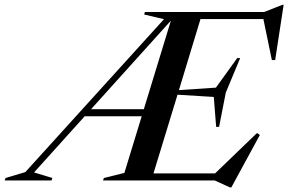

<svg xmlns="http://www.w3.org/2000/svg" viewBox="-114 -766 1224 815"><path d="M30.5 -34 108 -10.5 105 0H-94L-90.5 -10.5L-6.5 -35.5L582 -684.5L498 -704.5L501 -715H1007L1084.5 -745.5H1090L1054 -511H1040L1004 -685H737L645.5 -383.5L802.5 -394L893 -519.5H905.5L844.5 -373L816 -227.5H803.5L793.5 -354.5L639.5 -364L537.5 -30H799L977 -201.5L989 -193L868 29.5H862L797.5 0H323.5L327 -10.5L414 -32L487.5 -272.5H245.5ZM272.5 -302.5H496.5L611.5 -678.5Z"/></svg>

Font: Newsreader Display Medium
Style: Italic
Weight: 500
Italic angle: -17°
Designer: Hugues Gentile
Foundry: Production Type
Version: Version 1.001